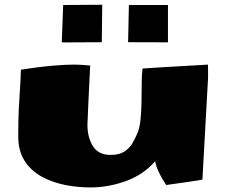

<svg xmlns="http://www.w3.org/2000/svg" viewBox="-20 -778 977 816"><path d="M364.3 18.6Q308.6 18.6 254.4 7.6Q200.2 -3.4 155.5 -28.3Q110.8 -53.2 84.2 -95Q57.6 -136.7 57.6 -198.7Q57.6 -268.1 59.8 -314.5Q62 -360.8 64.9 -399.4Q67.9 -438 68.8 -481.9Q88.9 -485.4 128.2 -490.5Q167.5 -495.6 211.9 -499.5Q256.3 -503.4 292 -503.4Q312.5 -503.4 330.1 -502.2Q347.7 -501 363.3 -499.5Q361.8 -467.8 359.6 -425.8Q357.4 -383.8 355.7 -343.8Q354 -303.7 352.8 -276.6Q351.6 -249.5 351.6 -247.6Q351.6 -194.3 374.8 -157Q397.9 -119.6 450.2 -119.6Q486.3 -119.6 508.1 -133.5Q529.8 -147.5 542.2 -168.5Q554.7 -189.5 563 -209.5Q573.2 -231.9 577.1 -268.8Q581.1 -305.7 581.5 -347.2Q582 -388.7 582.3 -426Q582.5 -463.4 585.9 -486.8Q620.6 -489.3 658.4 -491.5Q696.3 -493.7 745.6 -496.6Q794.9 -499.5 863.8 -503.4Q864.3 -489.3 864.3 -475.8Q864.3 -462.4 864.3 -448.2L840.3 -14.6Q813.5 -9.8 779.8 -4.9Q746.1 0 686.5 8.3Q681.2 1 670.9 -16.4Q660.6 -33.7 651.4 -54.4Q642.1 -75.2 639.6 -92.8Q589.4 -35.2 514.6 -8.3Q439.9 18.6 364.3 18.6ZM247.1 -597.7Q242.7 -597.7 242.7 -600.6V-602.1L248.5 -756.8H260.7Q295.4 -756.8 334.5 -757.3Q373.5 -757.8 406.7 -757.8H414.6L412.6 -598.6Q363.8 -598.6 325 -598.1Q286.1 -597.7 247.1 -597.7ZM524.4 -598.6 527.8 -756.8H693.8V-598.1Z"/></svg>

Font: Seymour One
Style: Regular
Weight: 400
Designer: Vernon Adams
Foundry: Vernon Adams
Version: Version 1.100; ttfautohint (v1.8.4.7-5d5b);gftools[0.9.33]